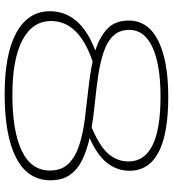

<svg xmlns="http://www.w3.org/2000/svg" viewBox="22 -772 760 845"><g transform="rotate(90 402.5 -350.0)"><path d="M774 -192Q774 -92 676 -41Q578 10 395 10Q217 10 123.5 -42Q30 -94 30 -189Q30 -255 72 -305Q114 -355 203 -389Q145 -407 108 -441Q71 -475 71 -536Q71 -621 159 -665.5Q247 -710 407 -710Q732 -710 732 -539Q732 -486 698.5 -442Q665 -398 588 -364Q641 -352 683 -332Q725 -312 749.5 -278Q774 -244 774 -192ZM112 -539Q112 -495 138 -468Q164 -441 208.5 -426Q253 -411 308.5 -402.5Q364 -394 424.5 -388Q485 -382 542 -373Q626 -409 658.5 -447.5Q691 -486 691 -535Q691 -676 406 -676Q265 -676 188.5 -640.5Q112 -605 112 -539ZM73 -194Q73 -113 156.5 -68.5Q240 -24 398 -24Q558 -24 644.5 -65.5Q731 -107 731 -189Q731 -241 700.5 -271.5Q670 -302 618.5 -318.5Q567 -335 504 -343Q441 -351 375.5 -358Q310 -365 251 -377Q73 -317 73 -194Z"/></g></svg>

Font: Georama Extended ExtraLight
Style: Regular
Weight: 200
Width: 7
Designer: Jean-Baptiste Levee
Foundry: Production Type
Version: Version 1.000